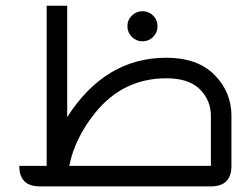

<svg xmlns="http://www.w3.org/2000/svg" viewBox="-20 -665 894 685"><path d="M732.4 -73.2V-251.5Q732.4 -307.1 693.1 -346.4Q653.8 -385.7 573.7 -385.7Q418.9 -385.7 319.3 -262.2Q246.6 -171.4 227.1 -73.2ZM732.4 0H122.1Q48.8 0 48.8 -73.2H146.5V-644.5H219.7V-247.1Q355 -459 573.7 -459Q684.1 -459 744.9 -398.2Q805.7 -337.4 805.7 -251.5V-73.2Q805.7 0 732.4 0ZM488.3 -517.6Q466.3 -517.6 450.4 -533.4Q434.6 -549.3 434.6 -571.3Q434.6 -593.8 450.4 -609.4Q466.3 -625 488.3 -625Q510.7 -625 526.4 -609.4Q542 -593.8 542 -571.3Q542 -549.3 526.4 -533.4Q510.7 -517.6 488.3 -517.6Z"/></svg>

Font: Catrinity
Style: Regular
Weight: 400
Designer: Alexander Lange
Foundry: High-Logic / Made with FontCreator
Version: Version 2.090;May 20, 2024;FontCreator 15.0.0.2974 64-bit